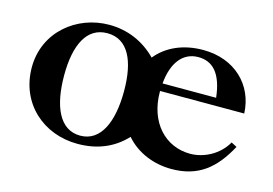

<svg xmlns="http://www.w3.org/2000/svg" viewBox="-76 -665 1171 824"><g transform="rotate(15 510.0 -253.5)"><path d="M318 11C403 11 475 -17 531 -77C582 -18 658 11 735 11C854 11 924 -47 981 -153L956 -166C922 -106 856 -73 796 -73C686 -73 602 -160 602 -297V-300H976C971 -425 877 -518 736 -518C649 -518 576 -486 530 -429C472 -488 399 -518 319 -518C175 -518 44 -414 44 -256C44 -97 165 11 318 11ZM187 -259C187 -394 229 -481 320 -481C412 -481 453 -394 453 -259C453 -124 412 -26 320 -26C227 -26 187 -124 187 -259ZM604 -334C612 -426 654 -483 724 -483C786 -483 830 -442 842 -334Z"/></g></svg>

Font: Ortica Linear
Style: Bold
Weight: 700
Designer: Benedetta Bovani
Foundry: Collletttivo
Version: Version 2.000;Glyphs 3.1.2 (3151)